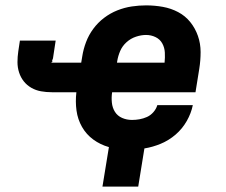

<svg xmlns="http://www.w3.org/2000/svg" viewBox="-20 -548 840 714"><path d="M361 146 385 -1Q353 -10 327 -29Q301 -48 285 -76Q269 -104 264.5 -137Q260 -170 264 -205H173Q152 -205 132.5 -208.5Q113 -212 96.5 -221.5Q80 -231 68.5 -245.5Q57 -260 51 -278.5Q45 -297 45 -317Q45 -337 48 -357L54 -397H187L177 -331Q176 -329 175.5 -327Q175 -325 174 -323V-322Q175 -320 175 -320Q175 -320 175 -319Q174 -318 172.5 -317.5Q171 -317 171 -316Q172 -315 173 -315H282L286 -339Q290 -365 300 -391.5Q310 -418 327 -441Q344 -464 367 -481.5Q390 -499 416.5 -509.5Q443 -520 470 -524Q497 -528 523 -528Q555 -528 585.5 -522.5Q616 -517 642.5 -503Q669 -489 687.5 -466Q706 -443 716 -414.5Q726 -386 726 -354.5Q726 -323 721 -292L707 -205H397Q394 -186 396 -166.5Q398 -147 407.5 -132Q417 -117 434 -109.5Q451 -102 471 -102Q485 -102 499 -104.5Q513 -107 526.5 -113Q540 -119 550.5 -131Q561 -143 565 -157H697Q691 -127 674.5 -98Q658 -69 633 -47.5Q608 -26 578 -13.5Q548 -1 517 4L494 146ZM592 -315Q594 -334 593 -352.5Q592 -371 583.5 -386.5Q575 -402 558.5 -410Q542 -418 523 -418Q505 -418 485.5 -411.5Q466 -405 450.5 -391Q435 -377 427 -358.5Q419 -340 416 -321L415 -315Z"/></svg>

Font: Iosevka Aile Extrabold Oblique
Style: Regular
Weight: 800
Italic angle: -9°
Designer: Belleve Invis
Foundry: Belleve Invis
Version: Version 31.1.0; ttfautohint (v1.8.4)